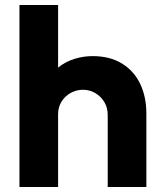

<svg xmlns="http://www.w3.org/2000/svg" viewBox="-20 -750 665 770"><path d="M58 0V-730H213V-479Q243 -503 279 -514Q315 -525 351 -525Q421 -525 469.5 -495Q518 -465 542.5 -413Q567 -361 567 -295V0H412V-289Q412 -318 398.5 -340.5Q385 -363 362.5 -376.5Q340 -390 313 -390Q286 -390 263 -377Q240 -364 226.5 -342Q213 -320 213 -292V0Z"/></svg>

Font: MuseoModerno Thin
Style: Bold
Weight: 700
Version: Version 1.003